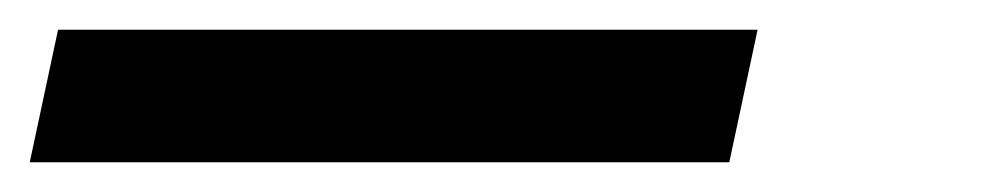

<svg xmlns="http://www.w3.org/2000/svg" viewBox="-45 60 665 129"><path d="M-25 169 -6 80H464L445 169Z"/></svg>

Font: Red Hat Mono SemiBold
Style: Italic
Weight: 600
Italic angle: -12°
Monospace: yes
Designer: Pentagram, MCKL
Foundry: MCKL
Version: Version 1.030